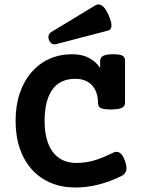

<svg xmlns="http://www.w3.org/2000/svg" viewBox="-20 -835 640 866"><path d="M411.1 -811.5Q424.8 -819.3 439.9 -809.8Q455.1 -800.3 469.7 -767.1Q484.4 -733.4 482.7 -717Q481 -700.7 468.3 -697.3L233.9 -636.2Q222.2 -632.8 213.4 -638.4Q204.6 -644 200.7 -655.3Q196.8 -666 199.5 -675.5Q202.1 -685.1 211.9 -690.9ZM527.8 -41Q476.6 -15.6 424.1 -2.4Q371.6 10.7 319.3 10.7Q258.8 10.7 209.2 -10.3Q159.7 -31.2 124.3 -70.1Q88.9 -108.9 69.6 -164.6Q50.3 -220.2 50.3 -290Q50.3 -359.4 69.3 -415Q88.4 -470.7 122.6 -509.8Q156.7 -548.8 203.1 -569.6Q249.5 -590.3 304.7 -590.3Q350.6 -590.3 381.6 -573.7Q412.6 -557.1 431.6 -528.8V-559.6Q431.6 -576.2 445.8 -583.3Q460 -590.3 491.2 -590.3Q506.8 -590.3 517.1 -588.6Q527.3 -586.9 533.2 -583.3Q539.1 -579.6 541.5 -573.7Q543.9 -567.9 543.9 -559.6V-372.1Q543.9 -355.5 529.3 -348.4Q514.6 -341.3 479.5 -341.3Q461.9 -341.3 450.9 -343Q439.9 -344.7 433.3 -348.4Q426.8 -352.1 424.3 -357.9Q421.9 -363.8 421.9 -372.1Q421.9 -395.5 415.3 -415.3Q408.7 -435.1 395.8 -449.5Q382.8 -463.9 363.8 -471.7Q344.7 -479.5 319.3 -479.5Q250.5 -479.5 215.8 -430.4Q181.2 -381.3 181.2 -290Q181.2 -198.7 218.3 -149.4Q255.4 -100.1 324.2 -100.1Q369.1 -100.1 408.7 -112.5Q448.2 -125 490.7 -146.5Q505.4 -153.8 519 -146.5Q532.7 -139.2 543.5 -109.9Q554.2 -80.1 548.8 -64.5Q543.5 -48.8 527.8 -41Z"/></svg>

Font: Courier Prime
Style: Bold
Weight: 700
Monospace: yes
Designer: Alan Dague-Greene
Foundry: Quote-Unquote Apps
Version: Version 1.202